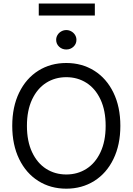

<svg xmlns="http://www.w3.org/2000/svg" viewBox="-20 -1081 767 1110"><path d="M363.3 9.8Q272.5 9.8 201.7 -34.7Q130.9 -79.1 90.8 -161.4Q50.8 -243.7 50.8 -353.5Q50.8 -463.4 90.8 -545.7Q130.9 -627.9 201.7 -672.4Q272.5 -716.8 363.3 -716.8Q453.6 -716.8 524.7 -672.4Q595.7 -627.9 635.7 -545.7Q675.8 -463.4 675.8 -353.5Q675.8 -243.7 635.7 -161.4Q595.7 -79.1 524.7 -34.7Q453.6 9.8 363.3 9.8ZM363.3 -634.8Q298.3 -634.8 246.8 -602.1Q195.3 -569.3 165.5 -505.9Q135.7 -442.4 135.7 -353.5Q135.7 -264.6 165.5 -201.2Q195.3 -137.7 246.8 -105Q298.3 -72.3 363.3 -72.3Q428.2 -72.3 479.7 -105Q531.2 -137.7 561 -201.2Q590.8 -264.6 590.8 -353.5Q590.8 -442.4 561 -505.9Q531.2 -569.3 479.7 -602.1Q428.2 -634.8 363.3 -634.8ZM304.7 -850.6Q304.7 -865.7 312.5 -878.7Q320.3 -891.6 334 -899.4Q347.7 -907.2 363.3 -907.2Q378.9 -907.2 392.6 -899.4Q406.2 -891.6 414.1 -878.7Q421.9 -865.7 421.9 -850.6Q421.9 -827.1 404.8 -811Q387.7 -794.9 363.3 -794.9Q338.9 -794.9 321.8 -811Q304.7 -827.1 304.7 -850.6ZM528.3 -991.2H204.1V-1060.5H528.3Z"/></svg>

Font: Pretendard Std
Style: Regular
Weight: 400
Designer: Base glyphs from Inter by Rasmus Andersson; Hangeul glyphs from Noto Sans CJK(Source Han Sans) by Jang Soo-young and Kan
Foundry: Kil Hyung-jin
Version: Version 1.309